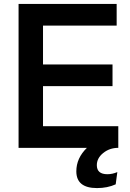

<svg xmlns="http://www.w3.org/2000/svg" viewBox="-20 -750 660 974"><path d="M571.8 -730V-620.1H198.2V-422.9H550.8V-313H198.2V-109.9H580.1V0Q536.1 0 503.7 26.1Q471.2 52.2 471.2 87.9Q471.2 133.8 524.9 133.8Q549.8 133.8 575.2 123L566.9 185.1Q524.9 204.1 472.2 204.1Q367.2 204.1 367.2 119.1Q367.2 52.2 420.9 0H74.2V-730Z"/></svg>

Font: Nacelle SemiBold
Style: Regular
Weight: 600
Designer: Sora Sagano
Foundry: Sora Sagano
Version: Version 1.000;FEAKit 1.0